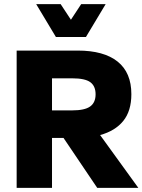

<svg xmlns="http://www.w3.org/2000/svg" viewBox="-20 -914 693 934"><path d="M61 0V-668H358Q485 -668 552 -614.5Q619 -561 619 -456Q619 -374 579.5 -325.5Q540 -277 467 -257L653 0H453L289 -243H233V0ZM233 -377H331Q392 -377 418.5 -396Q445 -415 445 -455Q445 -495 419.5 -514Q394 -533 331 -533H233ZM252 -734 156 -894H275L325 -818L375 -894H494L398 -734Z"/></svg>

Font: Gantari ExtraBold
Style: Regular
Weight: 800
Version: Version 1.000